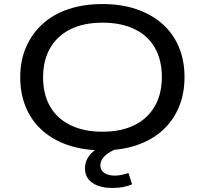

<svg xmlns="http://www.w3.org/2000/svg" viewBox="-20 -734 1012 949"><path d="M487 9Q393 9 318.5 -16Q244 -41 190.5 -88Q137 -135 108.5 -202Q80 -269 80 -352Q80 -435 109 -501.5Q138 -568 191 -616Q244 -664 319 -689Q394 -714 487 -714Q580 -714 654.5 -688.5Q729 -663 782 -616.5Q835 -570 863.5 -503Q892 -436 892 -353Q892 -270 863.5 -203Q835 -136 782 -88.5Q729 -41 654.5 -16Q580 9 487 9ZM487 -83Q578 -83 643.5 -115Q709 -147 744.5 -208Q780 -269 780 -353Q780 -438 745 -498.5Q710 -559 644 -590.5Q578 -622 487 -622Q395 -622 329.5 -590Q264 -558 228.5 -497.5Q193 -437 193 -352Q193 -267 228 -207Q263 -147 329 -115Q395 -83 487 -83ZM537 195Q472 195 436 169.5Q400 144 400 98Q400 56 432 23Q464 -10 527 -33L560 0Q534 10 514.5 23.5Q495 37 485.5 52Q476 67 476 84Q476 107 495 120.5Q514 134 548 134Q564 134 580.5 130.5Q597 127 615 121L633 177Q613 186 588.5 190.5Q564 195 537 195Z"/></svg>

Font: Nunito Sans 10pt Expanded Medium
Style: Regular
Weight: 500
Width: 7
Designer: Vernon Adams
Foundry: Vernon Adams
Version: Version 3.101;gftools[0.9.27]